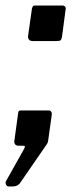

<svg xmlns="http://www.w3.org/2000/svg" viewBox="-35 -529 293 697"><path d="M-3 148Q-9 148 -12.5 142Q-16 136 -14 130L50 16Q55 7 55.5 3.5Q56 0 47 0H32Q24 0 20 -5Q16 -10 17 -17L31 -119Q32 -125 34 -126.5Q36 -128 42 -128H142Q148 -128 151 -123.5Q154 -119 153 -113L140 -20Q139 -11 136 -7L36 138Q30 144 23.5 146Q17 148 10 148H-3ZM84 -380Q74 -380 70 -385.5Q66 -391 67 -399L81 -498Q83 -505 85 -507Q87 -509 92 -509H192Q198 -509 201.5 -504.5Q205 -500 203 -493L190 -395Q188 -385 184.5 -382.5Q181 -380 169 -380H84Z"/></svg>

Font: Libre Franklin Medium
Style: Italic
Weight: 500
Italic angle: -8°
Designer: Pablo Impallari, Rodrigo Fuenzalida, Nhung Nguyen
Foundry: Impallari Type
Version: Version 3.000